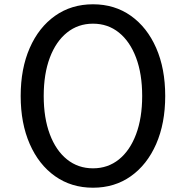

<svg xmlns="http://www.w3.org/2000/svg" viewBox="-20 -860 868 896"><path d="M414 16Q515 16 590.8 -37.8Q666.5 -91.5 708.8 -188Q751 -284.5 751 -412Q751 -540 708.8 -636.2Q666.5 -732.5 590.8 -786.2Q515 -840 414 -840Q313 -840 237 -786.2Q161 -732.5 118.8 -636.2Q76.5 -540 76.5 -412Q76.5 -284.5 118.8 -188Q161 -91.5 237 -37.8Q313 16 414 16ZM414 -74.5Q344.5 -74.5 292.8 -116Q241 -157.5 212.5 -233.5Q184 -309.5 184 -412Q184 -515 212.5 -590.8Q241 -666.5 292.8 -708Q344.5 -749.5 414 -749.5Q483.5 -749.5 535 -708Q586.5 -666.5 615 -590.8Q643.5 -515 643.5 -412Q643.5 -309.5 615 -233.5Q586.5 -157.5 535 -116Q483.5 -74.5 414 -74.5Z"/></svg>

Font: Spartan Medium
Style: Regular
Weight: 500
Designer: Matt Bailey, Mirko Velimirovic
Foundry: Matt Bailey
Version: Version 1.003; ttfautohint (v1.8.3)